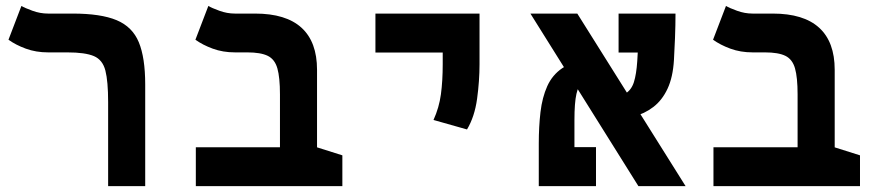

<svg xmlns="http://www.w3.org/2000/svg" viewBox="-20 -632 2970 652"><path d="M473.1 -345.2V0H347.2V-285.2Q347.2 -356 337.9 -392.3Q328.6 -428.7 299.1 -441.4Q269.5 -454.1 208.5 -454.1H143.6Q102.1 -454.1 67.6 -466.8Q33.2 -479.5 8.8 -497.1L52.7 -611.8Q64 -605 90.1 -595.5Q116.2 -585.9 143.1 -585.9H226.6Q322.3 -585.9 376 -563.5Q429.7 -541 451.4 -488.5Q473.1 -436 473.1 -345.2Z M1142.6 -104.5V0H645V-131.8H1056.2ZM1056.6 -395V0H930.7V-311.5Q930.7 -369.1 921.9 -399.9Q913.1 -430.7 889.2 -442.4Q865.2 -454.1 819.8 -454.1H778.3Q736.8 -454.1 702.4 -466.8Q668 -479.5 643.6 -497.1L687.5 -611.8Q698.7 -605 724.9 -595.5Q751 -585.9 777.8 -585.9H846.2Q951.2 -585.9 1003.9 -537.8Q1056.6 -489.7 1056.6 -395Z M1565.9 -192.4 1452.1 -224.6Q1471.2 -266.6 1477.3 -312Q1483.4 -357.4 1483.4 -414.1V-585.9H1608.4V-414.1Q1608.4 -357.4 1600.1 -296.6Q1591.8 -235.8 1565.9 -192.4ZM1254.9 -453.6V-585.9H1608.4V-453.6Z M2147.9 0 1781.2 -585.9H1940.4L2308.1 0ZM1858.9 0V-132.3H2003.9V0ZM1809.6 0Q1809.6 -15.1 1809.6 -54.2Q1809.6 -93.3 1809.6 -144.5Q1809.6 -201.7 1815.4 -251.5Q1821.3 -301.3 1838.4 -339.4Q1855.5 -377.4 1889.2 -400.4Q1922.9 -423.3 1979 -427.2L1991.7 -369.6Q1971.7 -366.2 1958 -354.7Q1944.3 -343.3 1937.5 -313.2Q1930.7 -283.2 1930.7 -224.1Q1930.7 -198.7 1930.7 -164.1Q1930.7 -129.4 1930.7 -94.7Q1930.7 -60.1 1930.7 -33.9Q1930.7 -7.8 1930.7 0ZM2047.9 -226.1 2043 -301.8Q2082.5 -301.8 2103.3 -314Q2124 -326.2 2132.6 -353Q2141.1 -379.9 2144 -424.3Q2146.5 -463.4 2148.7 -505.4Q2150.9 -547.4 2150.9 -585.9H2273.9Q2273.9 -547.4 2272.2 -503.2Q2270.5 -459 2268.6 -428.2Q2265.1 -369.6 2246.8 -330.6Q2228.5 -291.5 2198.5 -268.6Q2168.5 -245.6 2130.1 -235.8Q2091.8 -226.1 2047.9 -226.1ZM2080.6 -453.6V-585.9H2269.5L2235.4 -453.6Z M2900.4 -104.5V0H2402.8V-131.8H2814ZM2814.5 -395V0H2688.5V-311.5Q2688.5 -369.1 2679.7 -399.9Q2670.9 -430.7 2647 -442.4Q2623 -454.1 2577.6 -454.1H2536.1Q2494.6 -454.1 2460.2 -466.8Q2425.8 -479.5 2401.4 -497.1L2445.3 -611.8Q2456.5 -605 2482.7 -595.5Q2508.8 -585.9 2535.6 -585.9H2604Q2709 -585.9 2761.7 -537.8Q2814.5 -489.7 2814.5 -395Z"/></svg>

Font: Cascadia Mono
Style: Regular
Weight: 400
Monospace: yes
Designer: Aaron Bell
Foundry: Saja Typeworks
Version: Version 2404.023